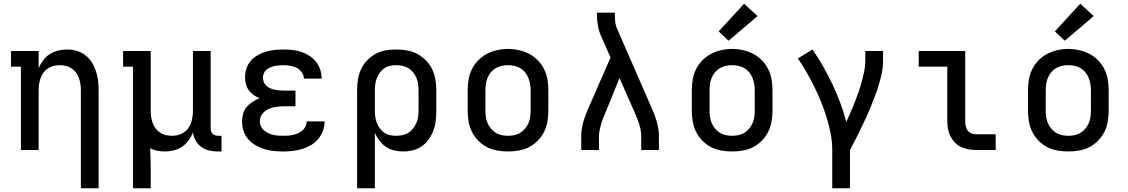

<svg xmlns="http://www.w3.org/2000/svg" viewBox="-20 -803 6040 1028"><path d="M413 205V-320Q413 -337 410.5 -353.5Q408 -370 402.5 -385.5Q397 -401 387 -414.5Q377 -428 363 -437Q349 -446 333 -450Q317 -454 300 -454Q283 -454 267 -450Q251 -446 237 -437Q223 -428 213 -414.5Q203 -401 197.5 -385.5Q192 -370 189.5 -353.5Q187 -337 187 -320V0H92V-446H39V-530H187V-439Q197 -461 211.5 -480.5Q226 -500 246 -513Q266 -526 290 -532Q314 -538 338 -538Q364 -538 389.5 -531Q415 -524 436 -508Q457 -492 471 -470Q485 -448 493.5 -423Q502 -398 505 -372Q508 -346 508 -320V205Z M692 205V-446H639V-530H787V-210Q787 -193 789.5 -176.5Q792 -160 797.5 -144.5Q803 -129 813 -115.5Q823 -102 837 -93Q851 -84 867 -80Q883 -76 900 -76Q917 -76 933 -80Q949 -84 963 -93Q977 -102 987 -115.5Q997 -129 1002.5 -144.5Q1008 -160 1010.5 -176.5Q1013 -193 1013 -210V-530H1108V-115Q1108 -108 1110.5 -100Q1113 -92 1118.5 -86.5Q1124 -81 1132 -78.5Q1140 -76 1148 -76H1166V8H1148Q1124 8 1101 3Q1078 -2 1059 -15.5Q1040 -29 1028 -49.5Q1016 -70 1013 -94Q1004 -71 989.5 -51Q975 -31 955 -17.5Q935 -4 911 2Q887 8 862 8Q842 8 822 4Q802 0 784 -9Q785 19 786 47Q787 75 787 102V205Z M1497 8Q1472 8 1446.5 5.5Q1421 3 1396.5 -4.5Q1372 -12 1349 -25Q1326 -38 1309.5 -57Q1293 -76 1284.5 -101Q1276 -126 1276 -152Q1276 -173 1281.5 -193.5Q1287 -214 1300.5 -230Q1314 -246 1332 -257.5Q1350 -269 1370 -277Q1353 -284 1338 -294.5Q1323 -305 1312 -320Q1301 -335 1296.5 -353Q1292 -371 1292 -389Q1292 -413 1299.5 -436Q1307 -459 1322.5 -477Q1338 -495 1359 -507Q1380 -519 1403 -526Q1426 -533 1449.5 -535.5Q1473 -538 1497 -538Q1521 -538 1545 -535.5Q1569 -533 1592 -525.5Q1615 -518 1635.5 -505Q1656 -492 1671 -473.5Q1686 -455 1694 -431.5Q1702 -408 1702 -384Q1702 -384 1702 -383.5Q1702 -383 1702 -382H1607Q1607 -382 1607 -382.5Q1607 -383 1607 -383Q1607 -401 1595.5 -416.5Q1584 -432 1568 -440Q1552 -448 1533.5 -451Q1515 -454 1497 -454Q1485 -454 1473 -453Q1461 -452 1449.5 -449.5Q1438 -447 1427 -442Q1416 -437 1406.5 -429.5Q1397 -422 1392.5 -410.5Q1388 -399 1388 -387Q1388 -375 1392.5 -363.5Q1397 -352 1406.5 -343.5Q1416 -335 1427.5 -330Q1439 -325 1451 -322.5Q1463 -320 1475.5 -319Q1488 -318 1500 -318H1562V-234H1500Q1486 -234 1472 -232.5Q1458 -231 1444 -228Q1430 -225 1417 -219Q1404 -213 1393.5 -203.5Q1383 -194 1377 -181Q1371 -168 1371 -153Q1371 -140 1377 -127Q1383 -114 1393.5 -105Q1404 -96 1416.5 -90Q1429 -84 1442.5 -81Q1456 -78 1470 -77Q1484 -76 1497 -76Q1511 -76 1524.5 -77Q1538 -78 1551.5 -81.5Q1565 -85 1577.5 -90.5Q1590 -96 1600 -105Q1610 -114 1616 -126.5Q1622 -139 1622 -153H1718Q1718 -153 1718 -153Q1718 -153 1718 -153Q1718 -127 1709 -102.5Q1700 -78 1683.5 -58.5Q1667 -39 1645 -26Q1623 -13 1598.5 -5.5Q1574 2 1548.5 5Q1523 8 1497 8Z M1892 205V-320Q1892 -349 1896.5 -377.5Q1901 -406 1913 -432Q1925 -458 1945 -479Q1965 -500 1990 -514Q2015 -528 2043.5 -533Q2072 -538 2101 -538Q2130 -538 2159 -533Q2188 -528 2213.5 -514.5Q2239 -501 2260 -480Q2281 -459 2293.5 -433Q2306 -407 2311 -378Q2316 -349 2316 -320V-210Q2316 -183 2313 -156.5Q2310 -130 2301 -105.5Q2292 -81 2276.5 -58.5Q2261 -36 2239 -20.5Q2217 -5 2191 1.5Q2165 8 2139 8Q2114 8 2090.5 2.5Q2067 -3 2047 -16.5Q2027 -30 2012 -49.5Q1997 -69 1987 -91V205ZM2101 -76Q2118 -76 2135 -79.5Q2152 -83 2166.5 -92Q2181 -101 2191.5 -114.5Q2202 -128 2209 -143.5Q2216 -159 2218.5 -176Q2221 -193 2221 -210V-320Q2221 -337 2218.5 -354Q2216 -371 2209.5 -386.5Q2203 -402 2192 -415.5Q2181 -429 2166.5 -438Q2152 -447 2135 -450.5Q2118 -454 2101 -454Q2084 -454 2067.5 -450.5Q2051 -447 2037.5 -437.5Q2024 -428 2014 -414.5Q2004 -401 1998 -385.5Q1992 -370 1989.5 -353.5Q1987 -337 1987 -320V-210Q1987 -193 1989.5 -176.5Q1992 -160 1998 -144.5Q2004 -129 2014 -115.5Q2024 -102 2037.5 -92.5Q2051 -83 2067.5 -79.5Q2084 -76 2101 -76Z M2700 8Q2671 8 2642 3Q2613 -2 2587 -15.5Q2561 -29 2540.5 -50Q2520 -71 2507 -97Q2494 -123 2489 -152Q2484 -181 2484 -210V-320Q2484 -349 2489 -378Q2494 -407 2507 -433Q2520 -459 2540.5 -480Q2561 -501 2587 -514.5Q2613 -528 2642 -534.5Q2671 -541 2700 -541Q2729 -541 2758 -534.5Q2787 -528 2813 -514.5Q2839 -501 2859.5 -480Q2880 -459 2893 -433Q2906 -407 2911 -378Q2916 -349 2916 -320V-210Q2916 -181 2911 -152Q2906 -123 2893 -97Q2880 -71 2859.5 -50Q2839 -29 2813 -15.5Q2787 -2 2758 3Q2729 8 2700 8ZM2700 -76Q2717 -76 2734 -79.5Q2751 -83 2765.5 -92Q2780 -101 2791 -114Q2802 -127 2809 -143Q2816 -159 2818.5 -176Q2821 -193 2821 -210V-320Q2821 -337 2818 -354Q2815 -371 2808.5 -387Q2802 -403 2791 -416.5Q2780 -430 2765 -438.5Q2750 -447 2733 -450.5Q2716 -454 2698 -454Q2681 -454 2664.5 -450Q2648 -446 2633.5 -437.5Q2619 -429 2608 -415.5Q2597 -402 2590.5 -386.5Q2584 -371 2581.5 -354Q2579 -337 2579 -320V-210Q2579 -193 2581.5 -176Q2584 -159 2591 -143Q2598 -127 2609 -114Q2620 -101 2634.5 -92Q2649 -83 2666 -79.5Q2683 -76 2700 -76Z M3092 0V-74Q3092 -112 3103 -150Q3114 -188 3130 -223L3249 -495L3196 -615Q3185 -642 3180.5 -670.5Q3176 -699 3176 -728V-735H3272V-728Q3272 -708 3274 -687.5Q3276 -667 3284 -649L3470 -223Q3486 -188 3497 -150Q3508 -112 3508 -74V0H3413V-74Q3413 -104 3404 -133Q3395 -162 3383 -189V-190L3297 -385L3218 -191Q3212 -177 3206.5 -162.5Q3201 -148 3197 -133.5Q3193 -119 3190 -104Q3187 -89 3187 -74V0Z M3900 8Q3871 8 3842 3Q3813 -2 3787 -15.5Q3761 -29 3740.5 -50Q3720 -71 3707 -97Q3694 -123 3689 -152Q3684 -181 3684 -210V-320Q3684 -349 3689 -378Q3694 -407 3707 -433Q3720 -459 3740.5 -480Q3761 -501 3787 -514.5Q3813 -528 3842 -534.5Q3871 -541 3900 -541Q3929 -541 3958 -534.5Q3987 -528 4013 -514.5Q4039 -501 4059.5 -480Q4080 -459 4093 -433Q4106 -407 4111 -378Q4116 -349 4116 -320V-210Q4116 -181 4111 -152Q4106 -123 4093 -97Q4080 -71 4059.5 -50Q4039 -29 4013 -15.5Q3987 -2 3958 3Q3929 8 3900 8ZM3900 -76Q3917 -76 3934 -79.5Q3951 -83 3965.5 -92Q3980 -101 3991 -114Q4002 -127 4009 -143Q4016 -159 4018.5 -176Q4021 -193 4021 -210V-320Q4021 -337 4018 -354Q4015 -371 4008.5 -387Q4002 -403 3991 -416.5Q3980 -430 3965 -438.5Q3950 -447 3933 -450.5Q3916 -454 3898 -454Q3881 -454 3864.5 -450Q3848 -446 3833.5 -437.5Q3819 -429 3808 -415.5Q3797 -402 3790.5 -386.5Q3784 -371 3781.5 -354Q3779 -337 3779 -320V-210Q3779 -193 3781.5 -176Q3784 -159 3791 -143Q3798 -127 3809 -114Q3820 -101 3834.5 -92Q3849 -83 3866 -79.5Q3883 -76 3900 -76ZM3881 -585 3828 -635 3964 -783 4036 -717Z M4436 205V0Q4436 -44 4427.5 -87.5Q4419 -131 4406 -173.5Q4393 -216 4376.5 -257Q4360 -298 4340.5 -337.5Q4321 -377 4299 -415.5Q4277 -454 4252 -490L4330 -538Q4361 -494 4387.5 -447Q4414 -400 4437 -351.5Q4460 -303 4479 -252.5Q4498 -202 4511 -150Q4523 -176 4534.5 -202.5Q4546 -229 4556.5 -255.5Q4567 -282 4576.5 -309Q4586 -336 4593.5 -364Q4601 -392 4607 -420Q4613 -448 4613 -477V-530H4708V-477Q4708 -445 4701.5 -413.5Q4695 -382 4686 -351.5Q4677 -321 4665.5 -290.5Q4654 -260 4642 -230.5Q4630 -201 4616.5 -172Q4603 -143 4589 -114Q4575 -85 4560.5 -56.5Q4546 -28 4531 0V205Z M5207 0Q5186 0 5165.5 -3.5Q5145 -7 5126 -16Q5107 -25 5092.5 -40Q5078 -55 5068.5 -74Q5059 -93 5055.5 -113.5Q5052 -134 5052 -155V-446H4899V-530H5148V-155Q5148 -142 5150.5 -128.5Q5153 -115 5161 -104.5Q5169 -94 5181.5 -89Q5194 -84 5207 -84H5311V0Z M5700 8Q5671 8 5642 3Q5613 -2 5587 -15.5Q5561 -29 5540.5 -50Q5520 -71 5507 -97Q5494 -123 5489 -152Q5484 -181 5484 -210V-320Q5484 -349 5489 -378Q5494 -407 5507 -433Q5520 -459 5540.5 -480Q5561 -501 5587 -514.5Q5613 -528 5642 -534.5Q5671 -541 5700 -541Q5729 -541 5758 -534.5Q5787 -528 5813 -514.5Q5839 -501 5859.5 -480Q5880 -459 5893 -433Q5906 -407 5911 -378Q5916 -349 5916 -320V-210Q5916 -181 5911 -152Q5906 -123 5893 -97Q5880 -71 5859.5 -50Q5839 -29 5813 -15.5Q5787 -2 5758 3Q5729 8 5700 8ZM5700 -76Q5717 -76 5734 -79.5Q5751 -83 5765.5 -92Q5780 -101 5791 -114Q5802 -127 5809 -143Q5816 -159 5818.5 -176Q5821 -193 5821 -210V-320Q5821 -337 5818 -354Q5815 -371 5808.5 -387Q5802 -403 5791 -416.5Q5780 -430 5765 -438.5Q5750 -447 5733 -450.5Q5716 -454 5698 -454Q5681 -454 5664.5 -450Q5648 -446 5633.5 -437.5Q5619 -429 5608 -415.5Q5597 -402 5590.5 -386.5Q5584 -371 5581.5 -354Q5579 -337 5579 -320V-210Q5579 -193 5581.5 -176Q5584 -159 5591 -143Q5598 -127 5609 -114Q5620 -101 5634.5 -92Q5649 -83 5666 -79.5Q5683 -76 5700 -76ZM5681 -585 5628 -635 5764 -783 5836 -717Z"/></svg>

Font: Iosevka Curly Slab MdEx
Style: Regular
Weight: 500
Width: 7
Monospace: yes
Designer: Belleve Invis
Foundry: Belleve Invis
Version: Version 11.1.0; ttfautohint (v1.8.3)